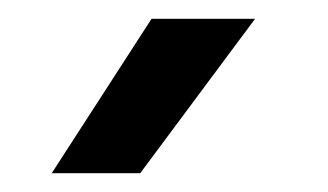

<svg xmlns="http://www.w3.org/2000/svg" viewBox="-20 -934 349 204"><path d="M35 -750 141 -914H251L129 -750Z"/></svg>

Font: Teachers SemiBold
Style: Regular
Weight: 600
Version: Version 1.001